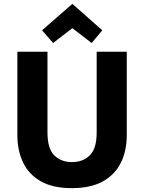

<svg xmlns="http://www.w3.org/2000/svg" viewBox="-20 -961 747 995"><path d="M351 14Q254 14 191.5 -21.5Q129 -57 99.5 -119Q70 -181 70 -262V-693H226V-275Q226 -190 261.5 -155.5Q297 -121 353 -121Q410 -121 445.5 -156Q481 -191 481 -275V-693H637V-262Q637 -180 606.5 -118Q576 -56 513 -21Q450 14 351 14ZM255 -738 198 -804 355 -941 510 -804 455 -738 355 -815Z"/></svg>

Font: Ubuntu Sans ExtraBold
Style: Regular
Weight: 800
Designer: Dalton Maag Ltd
Foundry: Dalton Maag Ltd
Version: Version 1.006; ttfautohint (v1.8.4.7-5d5b)